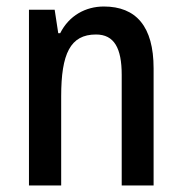

<svg xmlns="http://www.w3.org/2000/svg" viewBox="-20 -570 559 590"><path d="M299 -550C243 -550 192 -522 165 -468H159L148 -540H69V0H168V-274C168 -405 196 -464 275 -464C331 -464 354 -422 354 -340V0H452V-360C452 -489 398 -550 299 -550Z"/></svg>

Font: Noto Sans Gujarati Condensed Medium
Style: Regular
Weight: 500
Width: 3
Designer: Jelle Bosma - Monotype Design Team, Universal Thirst
Foundry: Monotype Imaging Inc.
Version: Version 2.106